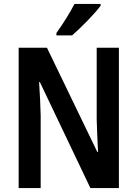

<svg xmlns="http://www.w3.org/2000/svg" viewBox="-20 -957 699 977"><path d="M492 -928V-937H359C336 -892 302 -838 267 -789V-777H347C392 -816 464 -889 492 -928ZM585 0V-714H472V-351C473 -303 476 -244 479 -184H475L219 -714H75V0H187V-368C186 -418 183 -476 179 -539H183L440 0Z"/></svg>

Font: Noto Sans Arabic Cond SemBd
Style: Regular
Weight: 600
Width: 3
Designer: Monotype Design Team, Nadine Chahine, Nizar Qandah and Khaled Hosny
Foundry: Monotype Imaging Inc.
Version: Version 2.012